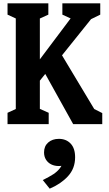

<svg xmlns="http://www.w3.org/2000/svg" viewBox="-20 -750 660 1160"><path d="M174.8 -330.2 440.8 -684.2 421.9 -631.8 356.8 -661.5V-730H585.7V-661.5L508.9 -623.9L570.1 -684.2L310.8 -361.1L296.9 -357.7L175.4 -206.2ZM25.5 -68.5 108.2 -106.6 75.4 -50.4V-679.6L108.2 -623.4L25.5 -661.5V-730H272.1V-661.5L188.2 -623.4L220.8 -679.2V-50.8L188.2 -106.6L274.2 -68.5V0H25.5ZM231.5 -342.8 336.6 -445.8 566.7 -62.4 521.6 -105.4 597.8 -66.8V0H422.1ZM360.9 215.4 383.9 240.9Q362.8 253.1 335.2 253.1Q309.7 253.1 289.5 243.1Q269.3 233.1 257.7 214.4Q246.1 195.8 246.1 170.6Q246.1 133.2 271.1 111Q296.2 88.9 335.7 88.9Q379.4 88.9 406.6 117.3Q433.8 145.8 433.8 200.2Q433.8 267.9 390.5 314.9Q347.2 361.8 280.2 389.8L238.6 338Q278.2 318.1 302 302.7Q325.8 287.2 342.5 265.6Q359.2 244 360.9 215.4Z"/></svg>

Font: Monaspace Xenon Var
Style: Regular
Weight: 400
Designer: Riley Cran and the Lettermatic Team
Version: Version 1.000 (Monaspace Xenon Var)